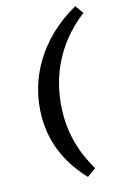

<svg xmlns="http://www.w3.org/2000/svg" viewBox="-134 -777 693 1029"><g transform="rotate(-15 212.5 -262.5)"><path d="M221 188.8 270.1 153.5C213.2 56 179.2 -43.4 179.2 -166.3C179.2 -347.9 249.6 -532.7 424.7 -666.5L391.7 -712.6C175.1 -590.5 64.7 -392.7 64.7 -185C64.7 -25.3 133.3 96.3 221 188.8Z"/></g></svg>

Font: Source Serif 4 Variable
Style: Italic
Weight: 400
Italic angle: -12°
Designer: Frank Grießhammer
Foundry: Adobe Systems Incorporated
Version: Version 4.004;hotconv 1.0.116;makeotfexe 2.5.65601